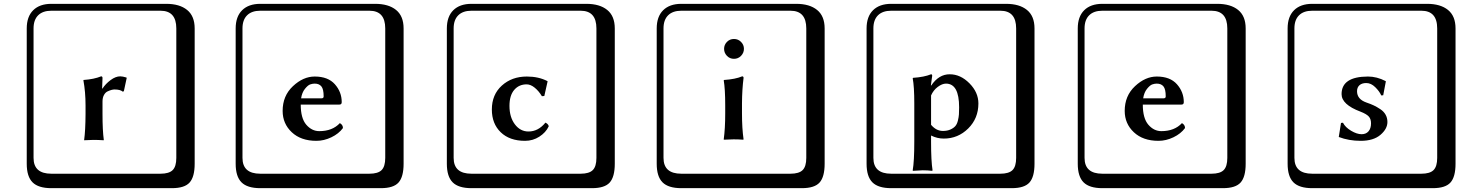

<svg xmlns="http://www.w3.org/2000/svg" viewBox="-20 -774 7746 1006"><path d="M517.1 -310.1Q533.2 -335 559.6 -354.5Q585.9 -374 609.9 -374Q622.1 -374 641.1 -368.2L644 -366.2L628.9 -295.9L623 -293.9Q609.9 -305.2 580.1 -305.2Q573.2 -305.2 564.7 -303Q556.2 -300.8 544.2 -295.4Q532.2 -290 524.7 -276.1Q517.1 -262.2 517.1 -242.2V-176.8Q517.1 -90.8 523.9 -41L522.9 -39.1Q494.1 -41 469.2 -41L420.9 -39.1V-41Q427.7 -88.9 428.2 -176.8V-221.2Q428.2 -293 417 -353L418 -355Q473.1 -358.9 509.8 -374Q516.6 -374 517.1 -366.2L515.1 -310.1ZM249 -717.8Q204.1 -717.8 179.9 -693.8Q155.8 -669.9 155.8 -625V53.2Q155.8 136.2 249 136.2H820.8Q865.7 136.2 884.8 117.2Q903.8 98.1 903.8 53.2V-625Q903.8 -717.8 820.8 -717.8ZM1000 84Q1000 152.8 973.4 182.4Q946.8 211.9 880.9 211.9H249Q181.2 211.9 150.6 181.4Q120.1 150.9 120.1 84V-625Q120.1 -687 154.1 -720.5Q188 -753.9 249 -753.9H851.1Q920.9 -753.9 960.4 -721.9Q1000 -689.9 1000 -625Z M1557.6 -258.8H1664.6Q1675.8 -258.8 1675.8 -269Q1675.8 -307.1 1663.8 -321.5Q1651.9 -335.9 1628.9 -335.9Q1616.7 -335.9 1604.7 -331.5Q1592.8 -327.1 1577.6 -308.3Q1562.5 -289.6 1557.6 -258.8ZM1760.7 -128.9Q1776.9 -120.1 1776.9 -103Q1754.9 -73.2 1716.3 -54.7Q1677.7 -36.1 1637.7 -36.1Q1556.6 -36.1 1508.8 -81.1Q1460.9 -126 1460.9 -192.9Q1460.9 -272 1514.9 -322.5Q1568.8 -373 1628.9 -373Q1698.7 -373 1734.6 -332.5Q1770.5 -292 1770.5 -238.8Q1770.5 -225.6 1757.8 -226.1H1555.7Q1555.7 -154.3 1584.7 -120.6Q1613.8 -86.9 1652.8 -86.9Q1721.7 -86.9 1760.7 -128.9ZM1343.8 -717.8Q1298.8 -717.8 1274.7 -693.8Q1250.5 -669.9 1250.5 -625V53.2Q1250.5 136.2 1343.8 136.2H1915.5Q1960.4 136.2 1979.5 117.2Q1998.5 98.1 1998.5 53.2V-625Q1998.5 -717.8 1915.5 -717.8ZM2094.7 84Q2094.7 152.8 2068.1 182.4Q2041.5 211.9 1975.6 211.9H1343.8Q1275.9 211.9 1245.4 181.4Q1214.8 150.9 1214.8 84V-625Q1214.8 -687 1248.8 -720.5Q1282.7 -753.9 1343.8 -753.9H1945.8Q2015.6 -753.9 2055.2 -721.9Q2094.7 -689.9 2094.7 -625Z M2739.3 -332Q2699.2 -332 2674.3 -303Q2649.4 -273.9 2649.4 -219.2Q2649.4 -160.2 2677.7 -122.6Q2706.1 -85 2749 -85Q2799.8 -85 2837.4 -130.9H2839.4Q2854.5 -122.1 2855 -111.8Q2839.8 -79.6 2805.9 -57.9Q2772 -36.1 2731 -36.1Q2649.9 -36.1 2603.5 -81.1Q2557.1 -126 2557.1 -200.2Q2557.1 -278.3 2609.6 -325.7Q2662.1 -373 2740.2 -373Q2802.2 -373 2848.1 -349.1L2849.1 -347.2L2832 -271L2819.3 -270Q2803.2 -296.9 2781.7 -314.5Q2760.3 -332 2739.3 -332ZM2450.2 -717.8Q2405.3 -717.8 2381.1 -693.8Q2356.9 -669.9 2356.9 -625V53.2Q2356.9 136.2 2450.2 136.2H3022Q3066.9 136.2 3085.9 117.2Q3105 98.1 3105 53.2V-625Q3105 -717.8 3022 -717.8ZM3201.2 84Q3201.2 152.8 3174.6 182.4Q3147.9 211.9 3082 211.9H2450.2Q2382.3 211.9 2351.8 181.4Q2321.3 150.9 2321.3 84V-625Q2321.3 -687 2355.2 -720.5Q2389.2 -753.9 2450.2 -753.9H3052.2Q3122.1 -753.9 3161.6 -721.9Q3201.2 -689.9 3201.2 -625Z M3549.8 -717.8Q3504.9 -717.8 3480.7 -693.8Q3456.5 -669.9 3456.5 -625V53.2Q3456.5 136.2 3549.8 136.2H4121.6Q4166.5 136.2 4185.5 117.2Q4204.6 98.1 4204.6 53.2V-625Q4204.6 -717.8 4121.6 -717.8ZM4300.8 84Q4300.8 152.8 4274.2 182.4Q4247.6 211.9 4181.6 211.9H3549.8Q3481.9 211.9 3451.4 181.4Q3420.9 150.9 3420.9 84V-625Q3420.9 -687 3454.8 -720.5Q3488.8 -753.9 3549.8 -753.9H4151.9Q4221.7 -753.9 4261.2 -721.9Q4300.8 -689.9 4300.8 -625ZM3788.8 -481.4Q3773.9 -497.1 3773.9 -518.1Q3773.9 -539.1 3788.8 -554.4Q3803.7 -569.8 3825.7 -569.8Q3847.7 -569.8 3862.8 -554.4Q3877.9 -539.1 3877.9 -518.1Q3877.9 -497.1 3862.8 -481.4Q3847.7 -465.8 3825.7 -465.8Q3803.7 -465.8 3788.8 -481.4ZM3779.8 -221.2Q3779.8 -309.1 3772 -353L3773.9 -355Q3833 -358.9 3868.7 -374Q3875.5 -374 3876 -366.2Q3868.2 -305.2 3867.7 -232.9V-180.2Q3867.7 -101.1 3876 -43.9L3874 -42Q3849.1 -43.9 3823.7 -43.9L3772.9 -42L3772 -43.9Q3779.8 -99.1 3779.8 -180.2Z M4858.4 -273.9V-120.1Q4885.3 -87.9 4920.4 -87.9Q4943.4 -87.9 4960 -95.5Q4976.6 -103 4985.6 -113.5Q4994.6 -124 4999 -142.1Q5003.4 -160.2 5004.4 -174.6Q5005.4 -189 5005.4 -211.9Q5005.4 -335.9 4936.5 -335.9Q4916.5 -335.9 4893.6 -318.8Q4870.6 -301.8 4858.4 -273.9ZM4770.5 -32.2V-231.9Q4770.5 -320.8 4762.2 -363.8L4764.2 -366.2Q4822.3 -370.1 4858.4 -384.8Q4864.3 -384.8 4864.3 -377L4857.4 -326.2H4859.4Q4899.4 -385.3 4956.5 -384.8Q5012.7 -384.8 5059.6 -337.4Q5106.4 -290 5106.4 -231.9Q5106.4 -153.8 5053 -100.8Q4999.5 -47.9 4925.3 -47.9Q4890.1 -47.9 4858.4 -64V-32.2Q4858.4 69.8 4866.2 118.2L4864.3 121.1Q4840.3 118.2 4814.5 118.2L4763.2 121.1L4762.2 118.2Q4770.5 71.8 4770.5 -32.2ZM4649.4 -717.8Q4604.5 -717.8 4580.3 -693.8Q4556.2 -669.9 4556.2 -625V53.2Q4556.2 136.2 4649.4 136.2H5221.2Q5266.1 136.2 5285.2 117.2Q5304.2 98.1 5304.2 53.2V-625Q5304.2 -717.8 5221.2 -717.8ZM5400.4 84Q5400.4 152.8 5373.8 182.4Q5347.2 211.9 5281.2 211.9H4649.4Q4581.5 211.9 4551 181.4Q4520.5 150.9 4520.5 84V-625Q4520.5 -687 4554.4 -720.5Q4588.4 -753.9 4649.4 -753.9H5251.5Q5321.3 -753.9 5360.8 -721.9Q5400.4 -689.9 5400.4 -625Z M5969.7 -258.8H6076.7Q6087.9 -258.8 6087.9 -269Q6087.9 -307.1 6075.9 -321.5Q6064 -335.9 6041 -335.9Q6028.8 -335.9 6016.8 -331.5Q6004.9 -327.1 5989.7 -308.3Q5974.6 -289.6 5969.7 -258.8ZM6172.9 -128.9Q6189 -120.1 6189 -103Q6167 -73.2 6128.4 -54.7Q6089.8 -36.1 6049.8 -36.1Q5968.8 -36.1 5920.9 -81.1Q5873 -126 5873 -192.9Q5873 -272 5927 -322.5Q5981 -373 6041 -373Q6110.8 -373 6146.7 -332.5Q6182.6 -292 6182.6 -238.8Q6182.6 -225.6 6169.9 -226.1H5967.8Q5967.8 -154.3 5996.8 -120.6Q6025.9 -86.9 6064.9 -86.9Q6133.8 -86.9 6172.9 -128.9ZM5755.9 -717.8Q5710.9 -717.8 5686.8 -693.8Q5662.6 -669.9 5662.6 -625V53.2Q5662.6 136.2 5755.9 136.2H6327.6Q6372.6 136.2 6391.6 117.2Q6410.6 98.1 6410.6 53.2V-625Q6410.6 -717.8 6327.6 -717.8ZM6506.8 84Q6506.8 152.8 6480.2 182.4Q6453.6 211.9 6387.7 211.9H5755.9Q5688 211.9 5657.5 181.4Q5627 150.9 5627 84V-625Q5627 -687 5660.9 -720.5Q5694.8 -753.9 5755.9 -753.9H6357.9Q6427.7 -753.9 6467.3 -721.9Q6506.8 -689.9 6506.8 -625Z M7006.3 -129.9 7016.6 -130.9Q7028.8 -106.9 7059.1 -88.9Q7089.4 -70.8 7114.3 -70.8Q7137.2 -70.8 7150.4 -85.9Q7163.6 -101.1 7163.6 -127.9Q7163.6 -150.9 7151.6 -163.8Q7139.6 -176.8 7108.4 -189Q7009.3 -226.1 7009.3 -280.8Q7009.3 -372.6 7147.5 -373Q7194.3 -373 7240.2 -349.1L7241.2 -347.2L7227.5 -274.9L7217.3 -273.9Q7207.5 -295.9 7185.5 -317.4Q7163.6 -338.9 7138.7 -338.9Q7115.7 -338.9 7103 -327.4Q7090.3 -315.9 7090.3 -295.9Q7090.3 -253.9 7139.6 -236.8Q7162.6 -229 7178.5 -221.4Q7194.3 -213.9 7212.4 -201.9Q7230.5 -189.9 7240 -172.9Q7249.5 -155.8 7249.5 -134.8Q7249.5 -98.6 7212.9 -67.4Q7176.3 -36.1 7109.4 -36.1Q7047.4 -36.1 6994.6 -56.2ZM6855.5 -717.8Q6810.5 -717.8 6786.4 -693.8Q6762.2 -669.9 6762.2 -625V53.2Q6762.2 136.2 6855.5 136.2H7427.2Q7472.2 136.2 7491.2 117.2Q7510.3 98.1 7510.3 53.2V-625Q7510.3 -717.8 7427.2 -717.8ZM7606.4 84Q7606.4 152.8 7579.8 182.4Q7553.2 211.9 7487.3 211.9H6855.5Q6787.6 211.9 6757.1 181.4Q6726.6 150.9 6726.6 84V-625Q6726.6 -687 6760.5 -720.5Q6794.4 -753.9 6855.5 -753.9H7457.5Q7527.3 -753.9 7566.9 -721.9Q7606.4 -689.9 7606.4 -625Z"/></svg>

Font: Linux Biolinum Keyboard
Style: Regular
Weight: 700
Designer: Philipp H. Poll
Foundry: Philipp H. Poll
Version: Version 0.6.1 ; ttfautohint (v0.9)